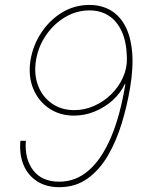

<svg xmlns="http://www.w3.org/2000/svg" viewBox="-20 -757 597 786"><path d="M222.7 9.3Q169.4 9.3 131.8 -14.9Q94.2 -39.1 76.4 -81.8Q58.6 -124.5 63.5 -180.7H85.9Q80.1 -106.9 115.7 -60.1Q151.4 -13.2 222.7 -13.2Q289.6 -13.2 342.5 -58.8Q395.5 -104.5 433.8 -193.6Q472.2 -282.7 493.2 -413.1L490.7 -412.6Q473.6 -375.5 440.9 -346.2Q408.2 -316.9 367.2 -300.3Q326.2 -283.7 282.7 -283.7Q224.6 -283.7 180.4 -313.7Q136.2 -343.8 115.5 -395.3Q94.7 -446.8 105 -511.2Q115.2 -571.8 148.9 -623Q182.6 -674.3 233.6 -705.6Q284.7 -736.8 346.2 -736.8Q393.6 -736.8 430.7 -716.1Q467.8 -695.3 491 -653.6Q514.2 -611.8 520.5 -548.1Q526.9 -484.4 512.7 -398.4Q500.5 -324.7 478.5 -252.4Q456.5 -180.2 422.1 -120.8Q387.7 -61.5 338.4 -26.1Q289.1 9.3 222.7 9.3ZM283.7 -306.2Q326.2 -306.2 365.2 -323.5Q404.3 -340.8 435.1 -370.8Q465.8 -400.9 483.4 -439.9Q501 -479 499.5 -521.5Q498 -585.4 478.5 -628.2Q459 -670.9 425.3 -692.6Q391.6 -714.4 346.2 -714.4Q293 -714.4 246.6 -686.8Q200.2 -659.2 168.5 -613Q136.7 -566.9 127.4 -510.7Q118.2 -453.1 135.7 -407Q153.3 -360.8 192.1 -333.5Q231 -306.2 283.7 -306.2Z"/></svg>

Font: Inter 17pt Thin
Style: Italic
Weight: 250
Italic angle: -9.3988°
Version: Version 4.001;git-66647c0bb